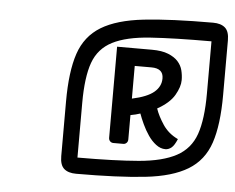

<svg xmlns="http://www.w3.org/2000/svg" viewBox="-46 -883 868 708"><g transform="rotate(5 387.5 -529.5)"><path d="M441 -373Q441 -365 436 -360Q431 -355 424 -355H387Q380 -355 375 -360Q370 -365 370 -373V-710H499Q536 -710 559.5 -700.5Q583 -691 596 -676.5Q609 -662 613.5 -644Q618 -626 618 -608Q618 -583 600 -552Q582 -521 537 -496Q546 -469 566.5 -438Q587 -407 623 -390Q613 -366 602.5 -357.5Q592 -349 580 -349Q562 -349 545.5 -361.5Q529 -374 516 -393Q503 -412 493 -433.5Q483 -455 477 -472Q467 -469 460 -467Q453 -465 441 -463ZM260 -290Q398 -290 486 -297.5Q574 -305 625 -332.5Q676 -360 695.5 -415.5Q715 -471 715 -567V-760Q577 -760 489 -754Q401 -748 350 -722Q299 -696 279.5 -642Q260 -588 260 -492ZM775 -567Q775 -456 752.5 -389Q730 -322 672.5 -287Q615 -252 515 -241Q415 -230 260 -230Q231 -230 215.5 -243.5Q200 -257 200 -290V-492Q200 -603 222.5 -670Q245 -737 302.5 -772Q360 -807 460 -818Q560 -829 715 -829Q744 -829 759.5 -815.5Q775 -802 775 -769ZM441 -524Q497 -536 522 -557Q547 -578 547 -608Q547 -645 503 -645H441Z"/></g></svg>

Font: Warnes
Style: Regular
Weight: 400
Designer: Eduardo Rodriguez Tunni
Foundry: Eduardo Rodriguez Tunni
Version: Version 1.001